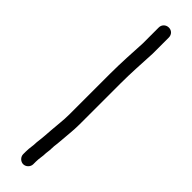

<svg xmlns="http://www.w3.org/2000/svg" viewBox="-251 -629 674 674"><g transform="rotate(45 86.0 -292.5)"><path d="M72 -618V-539C69.4 -489.9 66 -436.3 66 -383V-180C66 -150.5 61.9 -124.8 60 -96L58 -68L56 -47C55.3 -42.3 54.7 -36.7 54 -30C54 -9.7 50 -1.2 50 21V33C50 46.2 61.8 58 75 58C88.2 58 100 46.2 100 33V21C100 1.9 104 -8.2 104 -26C104.7 -33.3 105.3 -39 106 -43L107 -64C108.3 -72.7 109.3 -82 110 -92C111.9 -120.8 116 -149.7 116 -180V-383C116 -435.9 119.5 -488.8 122 -538V-618C122 -632.3 111.7 -643 97.5 -643C83.3 -643 72 -632.3 72 -618Z"/></g></svg>

Font: HoneyBee
Style: Book
Weight: 300
Foundry: Cannot Into Space Fonts
Version: Version 0.89